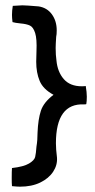

<svg xmlns="http://www.w3.org/2000/svg" viewBox="-20 -700 358 721"><path d="M117 -150Q121 -173 121 -202Q123 -252 133.5 -284Q144 -316 181 -344Q142 -365 129 -396Q116 -427 116 -468L117 -508Q119 -554 112 -576Q105 -598 92.5 -604Q80 -610 57 -612Q37 -614 27 -617Q25 -633 25 -644Q25 -660 28 -678Q54 -680 64 -680Q77 -680 125 -676Q157 -671 175 -646Q193 -621 193 -586Q193 -570 191 -562Q189 -532 189 -520Q189 -493 192 -473Q196 -430 219.5 -403Q243 -376 287 -376Q297 -376 302 -377Q306 -353 306 -337Q306 -319 304 -309Q303 -308 296 -308Q190 -313 190 -162Q190 -140 194 -108Q196 -80 179.5 -55Q163 -30 131 -14.5Q99 1 55 1Q45 1 25 -1Q24 -11 24 -31Q24 -58 25 -69Q69 -74 89 -86Q109 -98 112 -110.5Q115 -123 117 -150Z"/></svg>

Font: Londrina Solid Light
Style: Regular
Weight: 300
Designer: Marcelo Magalhaes
Foundry: Marcelo Magalhães
Version: Version 1.002